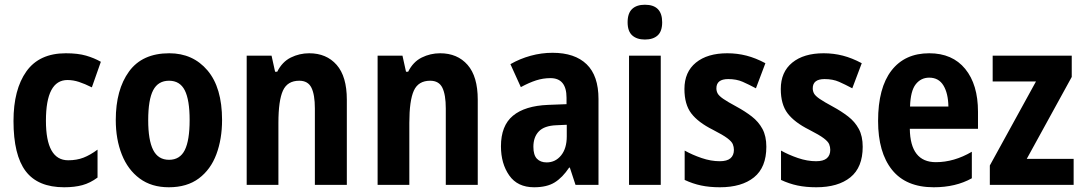

<svg xmlns="http://www.w3.org/2000/svg" viewBox="-20 -781 4576 811"><path d="M251 10Q140 10 88.5 -58Q37 -126 37 -270Q37 -403 91.5 -479.5Q146 -556 258 -556Q309 -556 343.5 -546Q378 -536 406 -520L368 -412Q338 -427 313.5 -435Q289 -443 265 -443Q174 -443 174 -271Q174 -104 268 -104Q304 -104 332.5 -115Q361 -126 392 -149V-31Q361 -8 328 1Q295 10 251 10Z M918 -274Q918 -194 894 -129.5Q870 -65 820 -27.5Q770 10 693 10Q620 10 570 -27Q520 -64 494.5 -128.5Q469 -193 469 -274Q469 -402 525 -479Q581 -556 695 -556Q795 -556 856.5 -483.5Q918 -411 918 -274ZM606 -273Q606 -189 627 -147.5Q648 -106 694 -106Q740 -106 760.5 -147Q781 -188 781 -274Q781 -359 760.5 -399.5Q740 -440 694 -440Q648 -440 627 -400Q606 -360 606 -273Z M1286 -556Q1359 -556 1402 -507Q1445 -458 1445 -360V0H1310V-323Q1310 -381 1295.5 -410.5Q1281 -440 1244 -440Q1194 -440 1175 -398Q1156 -356 1156 -262V0H1022V-546H1127L1142 -478H1151Q1172 -520 1208.5 -538Q1245 -556 1286 -556Z M1839 -556Q1912 -556 1955 -507Q1998 -458 1998 -360V0H1863V-323Q1863 -381 1848.5 -410.5Q1834 -440 1797 -440Q1747 -440 1728 -398Q1709 -356 1709 -262V0H1575V-546H1680L1695 -478H1704Q1725 -520 1761.5 -538Q1798 -556 1839 -556Z M2314 -558Q2408 -558 2458 -509.5Q2508 -461 2508 -363V0H2411L2387 -73H2384Q2356 -31 2323 -10.5Q2290 10 2236 10Q2166 10 2131 -40Q2096 -90 2096 -163Q2096 -250 2146.5 -292Q2197 -334 2295 -338L2373 -341V-368Q2373 -451 2305 -451Q2274 -451 2244.5 -441.5Q2215 -432 2180 -413L2136 -510Q2176 -533 2221.5 -545.5Q2267 -558 2314 -558ZM2330 -252Q2279 -250 2256 -226Q2233 -202 2233 -161Q2233 -126 2248 -110.5Q2263 -95 2289 -95Q2326 -95 2350 -124.5Q2374 -154 2374 -205V-254Z M2704 -761Q2777 -761 2777 -687Q2777 -649 2758 -631.5Q2739 -614 2704 -614Q2670 -614 2650.5 -631.5Q2631 -649 2631 -687Q2631 -725 2650 -743Q2669 -761 2704 -761ZM2771 -546V0H2637V-546Z M3217 -161Q3217 -74 3165 -32Q3113 10 3021 10Q2977 10 2941.5 2.5Q2906 -5 2872 -21V-145Q2904 -127 2943.5 -113.5Q2983 -100 3020 -100Q3051 -100 3065.5 -112.5Q3080 -125 3080 -148Q3080 -160 3075.5 -171.5Q3071 -183 3052.5 -197Q3034 -211 2991 -233Q2929 -264 2900 -302Q2871 -340 2871 -405Q2871 -477 2919.5 -516.5Q2968 -556 3052 -556Q3094 -556 3133 -546Q3172 -536 3213 -514L3173 -408Q3143 -424 3117 -435.5Q3091 -447 3056 -447Q3006 -447 3006 -408Q3006 -396 3011.5 -386Q3017 -376 3035 -363.5Q3053 -351 3092 -330Q3127 -311 3155.5 -289Q3184 -267 3200.5 -236.5Q3217 -206 3217 -161Z M3624 -161Q3624 -74 3572 -32Q3520 10 3428 10Q3384 10 3348.5 2.5Q3313 -5 3279 -21V-145Q3311 -127 3350.5 -113.5Q3390 -100 3427 -100Q3458 -100 3472.5 -112.5Q3487 -125 3487 -148Q3487 -160 3482.5 -171.5Q3478 -183 3459.5 -197Q3441 -211 3398 -233Q3336 -264 3307 -302Q3278 -340 3278 -405Q3278 -477 3326.5 -516.5Q3375 -556 3459 -556Q3501 -556 3540 -546Q3579 -536 3620 -514L3580 -408Q3550 -424 3524 -435.5Q3498 -447 3463 -447Q3413 -447 3413 -408Q3413 -396 3418.5 -386Q3424 -376 3442 -363.5Q3460 -351 3499 -330Q3534 -311 3562.5 -289Q3591 -267 3607.5 -236.5Q3624 -206 3624 -161Z M3905 -556Q4003 -556 4057 -490Q4111 -424 4111 -309V-237H3823Q3825 -96 3933 -96Q4010 -96 4085 -140V-28Q4017 10 3924 10Q3807 10 3748 -63.5Q3689 -137 3689 -270Q3689 -410 3745.5 -483Q3802 -556 3905 -556ZM3905 -453Q3870 -453 3848 -425Q3826 -397 3824 -331H3986Q3985 -387 3965 -420Q3945 -453 3905 -453Z M4515 0H4161V-82L4356 -437H4173V-546H4507V-456L4317 -110H4515Z"/></svg>

Font: Noto Sans Malayalam Condensed
Style: Bold
Weight: 700
Width: 3
Designer: Jelle Bosma - Monotype Design Team
Foundry: Monotype Imaging Inc.
Version: Version 2.104; ttfautohint (v1.8.4.7-5d5b)